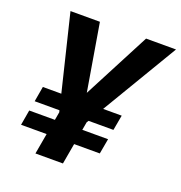

<svg xmlns="http://www.w3.org/2000/svg" viewBox="-123 -782 840 889"><g transform="rotate(20 297.0 -337.5)"><path d="M61.5 -226 74.5 -301H165.5L74.5 -675H219.5L275 -345L447 -675H594.5L371.5 -301H463L449.5 -226H327L321 -216.5L314 -177H441L427.5 -102H301L283 0H147.5L165.5 -102H39.5L52.5 -177H179L186 -217L183.5 -226Z"/></g></svg>

Font: Anybody SemiBold
Style: Italic
Weight: 600
Italic angle: -10°
Designer: Tyler Finck
Foundry: Etcetera Type Company
Version: Version 1.010; ttfautohint (v1.8.3) -l 8 -r 50 -G 200 -x 14 